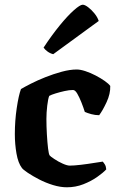

<svg xmlns="http://www.w3.org/2000/svg" viewBox="-20 -795 503 815"><path d="M264 0Q236 0 205 -9.5Q174 -19 146 -33.5Q118 -48 98 -61.5Q78 -75 73 -82Q57 -103 50 -143Q43 -183 43 -226Q43 -282 51 -336Q59 -390 69 -417Q84 -426 111.5 -440Q139 -454 173 -467.5Q207 -481 242 -490.5Q277 -500 306 -500Q321 -500 342.5 -493Q364 -486 386 -474.5Q408 -463 425 -451Q442 -439 448 -430Q449 -397 432.5 -361.5Q416 -326 401 -306Q384 -306 367.5 -310.5Q351 -315 340 -320Q334 -339 325.5 -360.5Q317 -382 308 -397.5Q299 -413 290 -413Q274 -413 254 -408.5Q234 -404 216 -398.5Q198 -393 189 -388Q184 -376 180.5 -346.5Q177 -317 177 -290Q177 -259 179 -224.5Q181 -190 184 -165Q187 -140 191 -135Q194 -131 210.5 -120Q227 -109 246 -100.5Q265 -92 276 -92Q294 -92 323.5 -95.5Q353 -99 380 -103.5Q407 -108 416 -109Q420 -105 425 -97Q430 -89 431 -76Q417 -61 392 -43.5Q367 -26 334 -13Q301 0 264 0ZM206 -565Q193 -568 181.5 -576.5Q170 -585 165 -593Q200 -646 233.5 -687Q267 -728 293.5 -751.5Q320 -775 331 -775Q340 -775 354 -764.5Q368 -754 381 -738Q394 -722 399 -706Z"/></svg>

Font: Texturina
Style: Bold
Weight: 700
Designer: Guillermo Torres Carreño
Foundry: Omnibus-Type
Version: Version 1.002; ttfautohint (v1.8.3)